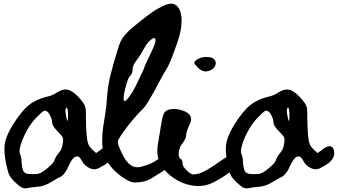

<svg xmlns="http://www.w3.org/2000/svg" viewBox="-20 -998 1857 1055"><path d="M585 -192Q600 -184 600 -157Q601 -126 565 -99Q552 -90 535 -81Q532 -80 528 -77Q514 -69 504 -68Q474 -66 446 -92Q439 -98 431 -113L428 -118Q419 -133 411 -137Q403 -141 391 -135Q376 -127 357 -86Q348 -65 342 -57Q323 -29 309 -25Q291 -16 260 3Q222 26 188 28Q149 31 130 36Q125 37 120 37Q109 37 101 33Q89 28 66 6Q41 -17 32 -34.5Q23 -52 14 -96Q-1 -168 7 -211.5Q15 -255 51 -313Q97 -387 138 -420Q179 -453 239 -467Q268 -473 290 -488Q325 -511 352 -505Q378 -500 412 -464Q430 -444 438 -432Q446 -420 449 -409Q452 -398 452 -377Q452 -288 458 -239Q461 -210 471.5 -194.5Q482 -179 508 -157L511 -159Q529 -171 537 -178Q567 -201 585 -192ZM354 -364Q354 -403 346 -407Q344 -405 342 -402Q337 -393 343 -361Q347 -338 351 -332Q354 -340 354 -364ZM325 -210Q329 -233 324 -243Q320 -253 299 -274Q266 -306 266 -327Q266 -341 257 -360Q248 -379 239 -385Q232 -390 227 -390Q223 -390 220 -388Q210 -383 179 -351Q152 -324 128.5 -282Q105 -240 94 -203Q83 -168 90 -152Q98 -137 99 -101Q102 -74 107 -61Q112 -50 122 -46Q133 -41 158 -41Q170 -41 178 -42Q186 -42 193 -44Q200 -46 206 -49Q213 -53 220 -58Q227 -63 237 -71Q275 -101 280 -119Q286 -138 304 -159Q320 -176 325 -210Z M706.5 -336Q673.5 -296 649.5 -261Q625.5 -226 627.5 -217Q627.5 -201 655.5 -144Q689.5 -79 734.5 -79Q743.5 -79 753 -81Q762.5 -83 777 -88Q791.5 -93 795.5 -94Q806.5 -97 831.5 -112Q862.5 -131 890.5 -153Q912.5 -172 929 -168.5Q945.5 -165 946.5 -137Q946.5 -128 942 -119Q937.5 -110 932.5 -103.5Q927.5 -97 918 -88.5Q908.5 -80 902.5 -76Q896.5 -72 885.5 -64.5Q874.5 -57 871.5 -55Q863.5 -50 847.5 -40Q831.5 -30 823.5 -25Q789.5 -2 754.5 2Q720.5 7 703.5 2.5Q686.5 -2 653.5 -24Q611.5 -53 585.5 -87Q559.5 -121 550.5 -152Q541.5 -183 541.5 -224Q541.5 -265 546.5 -297.5Q551.5 -330 559 -377.5Q566.5 -425 567.5 -459Q568.5 -472 570 -486Q571.5 -500 573 -511.5Q574.5 -523 577.5 -539Q580.5 -555 582 -564Q583.5 -573 588.5 -590.5Q593.5 -608 595 -615Q596.5 -622 602 -641.5Q607.5 -661 609 -666Q610.5 -671 617 -692.5Q623.5 -714 624.5 -718Q635.5 -755 643.5 -772Q652.5 -790 668 -807.5Q683.5 -825 696 -836Q708.5 -847 729.5 -864Q737.5 -870 757 -886Q776.5 -902 785.5 -908.5Q794.5 -915 810 -926.5Q825.5 -938 840 -946.5Q854.5 -955 871.5 -963Q909.5 -982 930.5 -977Q946.5 -973 957.5 -959.5Q968.5 -946 972.5 -929Q975.5 -917 977 -904.5Q978.5 -892 977.5 -877.5Q976.5 -863 976 -853Q975.5 -843 971.5 -826Q967.5 -809 966 -801.5Q964.5 -794 958 -775.5Q951.5 -757 950 -752Q948.5 -747 941 -726.5Q933.5 -706 932.5 -703Q907.5 -636 892.5 -615Q882.5 -601 834.5 -510Q785.5 -419 766.5 -401Q739.5 -376 706.5 -336ZM662.5 -444Q667.5 -440 679 -452.5Q690.5 -465 707 -491.5Q723.5 -518 739.5 -555Q772.5 -621 772.5 -627Q772.5 -630 803.5 -695Q834.5 -759 834.5 -773Q834.5 -802 808.5 -779Q791.5 -766 775.5 -738Q750.5 -692 728.5 -664Q708.5 -638 708.5 -615Q708.5 -593 693.5 -579Q682.5 -569 668 -511Q653.5 -453 662.5 -444Z M1122 -607Q1094 -600 1067 -627Q1048 -646 1047 -652Q1046 -658 1061 -670Q1082 -685 1114.5 -685Q1147 -685 1159 -670Q1172 -653 1160.5 -633Q1149 -613 1122 -607ZM1300 -128Q1307 -116 1300.5 -105Q1294 -94 1264 -69Q1217 -29 1153 4Q1105 28 1053.5 23.5Q1002 19 956.5 -6Q911 -31 878 -71Q831 -127 850 -220Q852 -227 858 -268Q864 -309 870.5 -340.5Q877 -372 885 -382Q894 -393 914.5 -397Q935 -401 957 -397.5Q979 -394 999 -384.5Q1019 -375 1026.5 -359Q1034 -343 1026 -323Q1003 -275 1003 -256Q1003 -238 983 -211Q966 -191 962.5 -162.5Q959 -134 972 -125Q983 -121 983 -100Q983 -82 1009 -59Q1027 -42 1037.5 -40Q1048 -38 1076 -45Q1117 -60 1181 -106Q1232 -143 1258.5 -148Q1285 -153 1300 -128Z M1801.5 -192Q1816.5 -184 1816.5 -157Q1817.5 -126 1781.5 -99Q1768.5 -90 1751.5 -81Q1748.5 -80 1744.5 -77Q1730.5 -69 1720.5 -68Q1690.5 -66 1662.5 -92Q1655.5 -98 1647.5 -113L1644.5 -118Q1635.5 -133 1627.5 -137Q1619.5 -141 1607.5 -135Q1592.5 -127 1573.5 -86Q1564.5 -65 1558.5 -57Q1539.5 -29 1525.5 -25Q1507.5 -16 1476.5 3Q1438.5 26 1404.5 28Q1365.5 31 1346.5 36Q1341.5 37 1336.5 37Q1325.5 37 1317.5 33Q1305.5 28 1282.5 6Q1257.5 -17 1248.5 -34.5Q1239.5 -52 1230.5 -96Q1215.5 -168 1223.5 -211.5Q1231.5 -255 1267.5 -313Q1313.5 -387 1354.5 -420Q1395.5 -453 1455.5 -467Q1484.5 -473 1506.5 -488Q1541.5 -511 1568.5 -505Q1594.5 -500 1628.5 -464Q1646.5 -444 1654.5 -432Q1662.5 -420 1665.5 -409Q1668.5 -398 1668.5 -377Q1668.5 -288 1674.5 -239Q1677.5 -210 1688 -194.5Q1698.5 -179 1724.5 -157L1727.5 -159Q1745.5 -171 1753.5 -178Q1783.5 -201 1801.5 -192ZM1570.5 -364Q1570.5 -403 1562.5 -407Q1560.5 -405 1558.5 -402Q1553.5 -393 1559.5 -361Q1563.5 -338 1567.5 -332Q1570.5 -340 1570.5 -364ZM1541.5 -210Q1545.5 -233 1540.5 -243Q1536.5 -253 1515.5 -274Q1482.5 -306 1482.5 -327Q1482.5 -341 1473.5 -360Q1464.5 -379 1455.5 -385Q1448.5 -390 1443.5 -390Q1439.5 -390 1436.5 -388Q1426.5 -383 1395.5 -351Q1368.5 -324 1345 -282Q1321.5 -240 1310.5 -203Q1299.5 -168 1306.5 -152Q1314.5 -137 1315.5 -101Q1318.5 -74 1323.5 -61Q1328.5 -50 1338.5 -46Q1349.5 -41 1374.5 -41Q1386.5 -41 1394.5 -42Q1402.5 -42 1409.5 -44Q1416.5 -46 1422.5 -49Q1429.5 -53 1436.5 -58Q1443.5 -63 1453.5 -71Q1491.5 -101 1496.5 -119Q1502.5 -138 1520.5 -159Q1536.5 -176 1541.5 -210Z"/></svg>

Font: Beth Ellen
Style: Regular
Weight: 400
Designer: Alyson Diaz
Version: Version 2.000